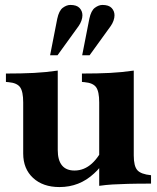

<svg xmlns="http://www.w3.org/2000/svg" viewBox="-20 -744 638 778"><path d="M221 14Q154 14 114 -23Q74 -60 74 -122V-329Q74 -373 61.5 -390.5Q49 -408 15 -411L4 -412V-446Q69 -446 117.5 -448.5Q166 -451 214 -458V-136Q214 -95 231 -74Q248 -53 282 -53Q321 -53 352.5 -81.5Q384 -110 407 -165H433Q424 -128 405.5 -96Q387 -64 361 -41Q302 14 221 14ZM382 9V-329Q382 -373 369.5 -390.5Q357 -408 323 -411L312 -412V-446Q377 -446 425.5 -448.5Q474 -451 522 -458V-114Q522 -71 536.5 -54.5Q551 -38 592 -34V0Q535 0 498.5 1Q462 2 436 3.5Q410 5 382 9ZM183 -520 212 -668Q219 -701 234.5 -712.5Q250 -724 265 -724Q291 -724 302.5 -711.5Q314 -699 314 -682Q314 -672 310 -660.5Q306 -649 299 -639L213 -520ZM313 -520 342 -668Q349 -701 364.5 -712.5Q380 -724 395 -724Q421 -724 432.5 -711.5Q444 -699 444 -682Q444 -672 440 -660.5Q436 -649 429 -639L343 -520Z"/></svg>

Font: Baskervville SC
Style: Regular
Weight: 400
Designer: Alexis Faudot, Rémi Forte, Morgane Pierson, Rafael Ribas, Tanguy Vanlaeys, Rosalie Wagner, Thomas Huot-Marchand
Foundry: ANRT
Version: Version 1.100